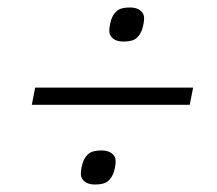

<svg xmlns="http://www.w3.org/2000/svg" viewBox="-20 -562 580 513"><path d="M65 -282 74 -328H496L487 -282ZM234 -69Q216 -69 206 -77Q196 -85 196 -97Q196 -110 201 -127Q206 -142 216.5 -151Q227 -160 251 -160Q269 -160 279 -152Q289 -144 289 -132Q289 -119 284 -102Q279 -87 268.5 -78Q258 -69 234 -69ZM310 -451Q292 -451 282 -459Q272 -467 272 -479Q272 -492 277 -509Q282 -524 292.5 -533Q303 -542 327 -542Q345 -542 355 -534Q365 -526 365 -514Q365 -501 360 -484Q355 -469 344.5 -460Q334 -451 310 -451Z"/></svg>

Font: IBM Plex Sans Cond Light
Style: Italic
Weight: 300
Width: 3
Italic angle: -11°
Designer: Mike Abbink, Paul van der Laan, Pieter van Rosmalen
Foundry: Bold Monday
Version: Version 1.3